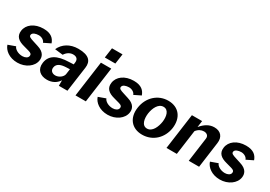

<svg xmlns="http://www.w3.org/2000/svg" viewBox="13 -1615 3480 2478"><g transform="rotate(30 1753.0 -376.0)"><path d="M222 10C344 10 446 -64 459 -159C467 -212 450 -277 341 -309L266 -333C216 -349 188 -359 193 -388C198 -421 245 -436 289 -436C331 -436 373 -412 383 -378L483 -427C461 -489 416 -540 301 -540C167 -540 73 -468 61 -371C49 -283 106 -241 191 -219L274 -196C310 -186 326 -173 320 -143C315 -114 279 -95 237 -95C171 -95 117 -131 106 -166L-2 -127C21 -56 101 10 222 10Z M664 10C736 10 799 -21 838 -82V0H966L1018 -373C1032 -473 982 -540 819 -540C696 -540 602 -480 560 -385L680 -371C714 -424 758 -443 798 -443C852 -443 877 -413 870 -363L866 -335L803 -332C617 -328 526 -268 510 -153C495 -48 564 10 664 10ZM730 -92C684 -92 650 -120 657 -168C666 -235 734 -251 803 -254L855 -256L844 -177C837 -133 782 -92 730 -92Z M1159 -530 1086 0H1240L1313 -530ZM1190 -762 1169 -613H1326L1347 -762Z M1567 10C1689 10 1791 -64 1804 -159C1812 -212 1795 -277 1686 -309L1611 -333C1561 -349 1533 -359 1538 -388C1543 -421 1590 -436 1634 -436C1676 -436 1718 -412 1728 -378L1828 -427C1806 -489 1761 -540 1646 -540C1512 -540 1418 -468 1406 -371C1394 -283 1451 -241 1536 -219L1619 -196C1655 -186 1671 -173 1665 -143C1660 -114 1624 -95 1582 -95C1516 -95 1462 -131 1451 -166L1343 -127C1366 -56 1446 10 1567 10Z M2082 10C2240 10 2360 -104 2383 -262C2405 -424 2319 -540 2160 -540C2007 -540 1883 -428 1860 -262C1837 -103 1925 10 2082 10ZM2098 -90C2018 -90 2003 -188 2014 -268C2026 -348 2067 -441 2145 -441C2224 -441 2241 -348 2230 -268C2218 -187 2177 -90 2098 -90Z M2596 0 2646 -367C2674 -406 2715 -427 2755 -427C2800 -427 2829 -401 2823 -358L2774 0H2928L2980 -382C2994 -478 2942 -540 2847 -540C2774 -540 2712 -503 2654 -434L2667 -530H2515L2442 0Z M3240 10C3362 10 3464 -64 3477 -159C3485 -212 3468 -277 3359 -309L3284 -333C3234 -349 3206 -359 3211 -388C3216 -421 3263 -436 3307 -436C3349 -436 3391 -412 3401 -378L3501 -427C3479 -489 3434 -540 3319 -540C3185 -540 3091 -468 3079 -371C3067 -283 3124 -241 3209 -219L3292 -196C3328 -186 3344 -173 3338 -143C3333 -114 3297 -95 3255 -95C3189 -95 3135 -131 3124 -166L3016 -127C3039 -56 3119 10 3240 10Z"/></g></svg>

Font: Cheyenne Sans
Style: Bold Italic
Weight: 700
Italic angle: -8.13011°
Designer: The Public Sans project authors (U.S. Web Design System), Libre Franklin designed by Pablo Impallari and Rodrigo Fuenzal
Foundry: The Cheyenne Sans Project Authors
Version: Version 2.007